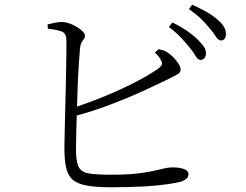

<svg xmlns="http://www.w3.org/2000/svg" viewBox="-20 -796 1040 811"><path d="M825 -543Q814 -545 805.5 -560.5Q797 -576 781 -595Q765 -615 744 -637.5Q723 -660 693 -682L708 -701Q745 -683 771.5 -664.5Q798 -646 815 -629Q834 -610 842.5 -596.5Q851 -583 850 -568Q849 -556 842 -549Q835 -542 825 -543ZM450 -5Q387 -5 347.5 -12Q308 -19 287.5 -36.5Q267 -54 259.5 -87Q252 -120 252 -172Q252 -192 253 -229.5Q254 -267 255 -314.5Q256 -362 257.5 -413Q259 -464 259.5 -509.5Q260 -555 260.5 -588Q261 -621 260 -634Q258 -656 240.5 -663Q223 -670 182 -675L181 -693Q198 -697 215 -700.5Q232 -704 247 -703Q261 -702 276.5 -696Q292 -690 306.5 -681Q321 -672 330 -662.5Q339 -653 339 -645Q339 -637 334.5 -631.5Q330 -626 325 -617.5Q320 -609 318 -593Q316 -571 313 -527Q310 -483 308 -429.5Q306 -376 304.5 -323Q303 -270 302 -228Q301 -186 301 -165Q301 -114 312 -91.5Q323 -69 355 -63.5Q387 -58 448 -58Q529 -58 579 -65.5Q629 -73 659 -81Q689 -89 708 -89Q738 -89 757 -82Q776 -75 776 -60Q776 -48 767.5 -41Q759 -34 746 -29Q727 -24 688 -18Q649 -12 589.5 -8.5Q530 -5 450 -5ZM272 -335Q348 -359 421 -389Q494 -419 553.5 -450Q613 -481 648 -506Q662 -517 664 -524Q666 -531 659 -543Q655 -551 648.5 -559Q642 -567 634 -574L650 -588Q662 -586 671.5 -582.5Q681 -579 688 -574Q707 -562 725 -539.5Q743 -517 743 -502Q743 -488 725 -479.5Q707 -471 679 -456Q644 -439 583 -411Q522 -383 444.5 -353.5Q367 -324 278 -301ZM913 -625Q901 -626 891.5 -642Q882 -658 865 -677Q849 -697 829.5 -716Q810 -735 778 -758L792 -776Q828 -760 855.5 -744Q883 -728 900 -712Q920 -695 927.5 -680Q935 -665 934 -649Q934 -638 928 -631.5Q922 -625 913 -625Z"/></svg>

Font: Noto Serif HK ExtraLight Light
Style: Regular
Weight: 300
Version: Version 2.002-H1;hotconv 1.1.0;makeotfexe 2.6.0